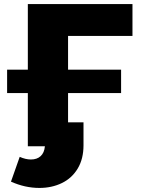

<svg xmlns="http://www.w3.org/2000/svg" viewBox="-20 -720 693 945"><path d="M315 -543V-377H576V-262H315V-118H391V-5Q391 62 362.5 109.5Q334 157 284.5 181Q235 205 174 205Q103 205 34 174L77 52Q106 65 132 65Q162 65 180 48.5Q198 32 201 0H117V-262H15V-377H117V-700H632V-543Z"/></svg>

Font: Montserrat Alternates ExtraBold
Style: Regular
Weight: 800
Designer: Julieta Ulanovsky
Foundry: Julieta Ulanovsky
Version: Version 7.200